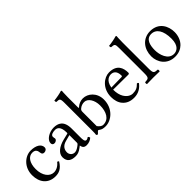

<svg xmlns="http://www.w3.org/2000/svg" viewBox="102 -1543 2399 2399"><g transform="rotate(-45 1301.5 -343.0)"><path d="M398 -91C394 -100 386 -104 377 -105C343 -61 300 -39 257 -39C184 -39 123 -113 123 -230C123 -340 171 -406 237 -406C296 -406 304 -371 308 -336C311 -309 325 -300 346 -300C367 -300 395 -313 395 -344C395 -399 338 -439 242 -439C143 -439 37 -350 37 -208C37 -79 109 10 235 10C295 10 348 -9 398 -91Z M721 -233V-101C721 -88 715 -81 707 -75C681 -54 647 -31 619 -31C569 -31 547 -71 547 -102C547 -147 568 -193 642 -212ZM721 -48C727 -17 737.6 10 788 10C826.3 10 862.3 -7 883 -27C881.3 -39.3 877.3 -47.7 866 -54C858.5 -47.8 841.7 -38 829 -38C800 -38 799 -77 799 -123V-270C799 -412 721 -439 648 -439C566 -439 483 -385 483 -328C483 -304 495 -292 518 -292C547 -292 565 -313 565 -326C565 -333 564 -340 562 -344C561 -347 560 -353 560 -364C560 -395 602 -406 640 -406C674 -406 721 -389 721 -276C721 -269 718 -265 715 -264L629 -243C533 -219 464 -166 464 -98C464 -16 520 10 590 10C624.8 10 655 2 699 -32L719 -48Z M1059 -363C1085 -386 1115 -395 1144 -395C1205 -395 1255 -321 1255 -224C1255 -110 1209 -24 1114 -24C1083 -24 1062 -46 1042 -71V-321C1042 -342 1046.1 -351.6 1059 -363ZM1052 -394C1045.7 -388.3 1042 -390 1042 -399V-583C1042 -648 1046 -688 1046 -688C1046 -695 1042 -698 1033 -698C1008 -688 933 -674 893 -671C891 -663 893 -647 899 -641C951 -638 963 -643 963 -559V-71C963 -32 962 -14 959 0C964 8 969 12 981 12C987.1 6.2 997 -3.1 1004.7 -12C1015 -24 1021 -24 1032 -14.8C1054.9 4.5 1084.7 10 1120 10C1222 10 1341 -83 1341 -242C1341 -364 1251 -439 1164 -439C1121.1 -439 1083 -422 1052 -394Z M1512 -282C1531 -395 1601 -404 1625 -404C1663 -404 1708 -383 1708 -299C1708 -290 1704 -285.2 1693 -285ZM1774 -93C1737 -55 1708 -39 1650 -39C1614 -39 1572 -60 1541 -111C1521 -144 1509 -190 1509 -248L1775 -246C1787 -246 1794 -252 1794 -263C1794 -347 1764 -437 1625 -437C1538 -437 1425 -354 1425 -202C1425 -146 1439 -92 1472 -54C1506 -14 1553 10 1625 10C1701 10 1755 -25 1795 -77C1792 -87 1786 -92 1774 -93Z M1930 -122C1930 -39 1919 -34 1858 -31C1852 -25 1852 -4 1858 2C1893 1 1930 0 1970 0C2010 0 2048 1 2081 2C2087 -4 2087 -25 2081 -31C2020 -34 2009 -39 2009 -122V-583C2009 -648 2013 -688 2013 -688C2013 -695 2009 -698 2000 -698C1975 -688 1900 -674 1860 -671C1858 -663 1860 -647 1866 -641C1924 -637 1930 -634 1930 -559Z M2140 -205C2140 -103 2208 10 2350 10C2414.4 10 2462.8 -12.7 2496.9 -46C2541.7 -89.8 2562 -152.7 2562 -214C2562 -318 2505 -439 2352 -439C2286.2 -439 2231.9 -412 2195.3 -369C2159 -326.4 2140 -268.2 2140 -205ZM2337 -404C2423 -404 2476 -326 2476 -182C2476 -56 2411 -25 2364 -25C2260 -25 2226 -151 2226 -228C2226 -315 2247 -404 2337 -404Z"/></g></svg>

Font: Libertinus Math
Style: Regular
Weight: 400
Designer: Philipp H. Poll
Foundry: Khaled Hosny
Version: Version 6.2